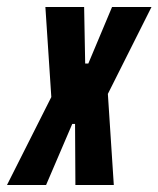

<svg xmlns="http://www.w3.org/2000/svg" viewBox="-64 -530 454 550"><path d="M-44 0 83 -252 66 -510H177L180 -348H189L257 -510H370L245 -261L262 0H152L151 -175H143L68 0Z"/></svg>

Font: Saira UltraCondensed ExtraBold
Style: Italic
Weight: 800
Width: 1
Italic angle: -12°
Designer: Hector Gatti with collaboration of the Omnibus-Type team
Foundry: Omnibus-Type
Version: Version 1.101